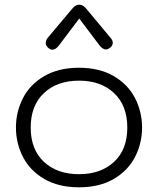

<svg xmlns="http://www.w3.org/2000/svg" viewBox="-20 -789 674 819"><path d="M48 -245Q48 -312 78 -370.5Q108 -429 169 -464.5Q230 -500 317 -500Q404 -500 465 -464.5Q526 -429 556 -370.5Q586 -312 586 -245Q586 -178 556 -119.5Q526 -61 465 -25.5Q404 10 317 10Q230 10 169 -25.5Q108 -61 78 -119.5Q48 -178 48 -245ZM523 -245Q523 -339 466.5 -392Q410 -445 317 -445Q224 -445 167.5 -392Q111 -339 111 -245Q111 -151 167.5 -98.5Q224 -46 317 -46Q410 -46 466.5 -98.5Q523 -151 523 -245ZM175 -606Q175 -616 183 -627L289 -753Q302 -769 318 -769Q334 -769 347 -753L452 -627Q461 -617 461 -606Q461 -594 448 -584Q439 -578 432 -578Q418 -578 404 -596L318 -710L232 -596Q218 -577 203 -577Q196 -577 188 -583Q175 -593 175 -606Z"/></svg>

Font: Kodchasan Light
Style: Regular
Weight: 300
Version: Version 1.000; ttfautohint (v1.6)